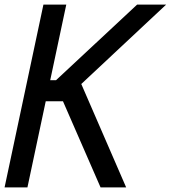

<svg xmlns="http://www.w3.org/2000/svg" viewBox="-21 -820 747 840"><path d="M108 -377 128 -469H224L579 -800H706L254 -377ZM-1 0 169 -800H269L99 0ZM419 0 234 -424 314 -500 531 0Z"/></svg>

Font: Victor Mono Thin
Style: Italic
Weight: 100
Italic angle: -12°
Monospace: yes
Designer: Rune Bjørnerås
Version: Version 1.561;gftools[0.9.30]